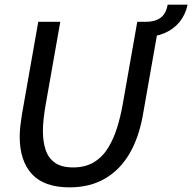

<svg xmlns="http://www.w3.org/2000/svg" viewBox="-20 -794 829 828"><path d="M280 14Q170 14 117.5 -43.5Q65 -101 65 -204Q65 -226 67.5 -249Q70 -272 74 -297L145 -700H240L177 -343Q172 -314 168.5 -285Q165 -256 165 -229Q165 -184 176.5 -148.5Q188 -113 216.5 -92.5Q245 -72 295 -72Q348 -72 385 -94.5Q422 -117 446 -156Q470 -195 485 -243.5Q500 -292 509 -343L572 -700H667L596 -297Q579 -201 538.5 -131.5Q498 -62 433 -24Q368 14 280 14ZM598 -634 610 -700Q648 -700 672 -717Q696 -734 703 -774H789Q780 -731 754.5 -699.5Q729 -668 689 -651Q649 -634 598 -634Z"/></svg>

Font: Cabin VF Beta
Style: Italic
Weight: 400
Italic angle: -7°
Designer: Pablo Impallari
Foundry: Pablo Impallari. http://www.impallari.com Igino Marini. http://www.ikern.com
Version: Version 2.300